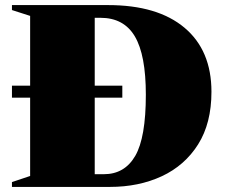

<svg xmlns="http://www.w3.org/2000/svg" viewBox="-20 -735 884 755"><path d="M27 0V-19L98.5 -43V-351H27V-398H98.5V-672.5L27 -695.5V-715H405Q599.5 -715 705.5 -626Q811.5 -537 811.5 -374Q811.5 -250.5 759 -167.2Q706.5 -84 616.2 -42Q526 0 412 0ZM553.5 -362.5Q553.5 -519 510.2 -592Q467 -665 375 -665H352.5V-398H461V-351H352.5V-50H388.5Q470 -50 511.8 -122Q553.5 -194 553.5 -362.5Z"/></svg>

Font: Newsreader Display ExtraBold
Style: Regular
Weight: 800
Designer: Hugues Gentile
Foundry: Production Type
Version: Version 1.001